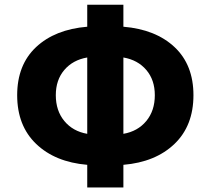

<svg xmlns="http://www.w3.org/2000/svg" viewBox="-20 -790 916 835"><path d="M516.6 -540V-208Q579.1 -218.8 616.2 -263.7Q653.3 -308.6 653.3 -376Q653.3 -442.4 616.2 -485.8Q579.1 -529.3 516.6 -540ZM359.4 -208V-540Q296.9 -529.3 259.8 -485.8Q222.7 -442.4 222.7 -376Q222.7 -308.6 259.8 -263.7Q296.9 -218.8 359.4 -208ZM516.6 -769.5V-673.8Q657.2 -662.1 739.3 -585Q821.3 -507.8 821.3 -376Q821.3 -243.2 738.8 -164.1Q656.2 -85 516.6 -73.2V25.4H359.4V-73.2Q219.7 -85 137.2 -164.1Q54.7 -243.2 54.7 -376Q54.7 -507.8 136.7 -585Q218.8 -662.1 359.4 -673.8V-769.5Z"/></svg>

Font: Gen Shin Gothic Heavy
Style: Bold
Weight: 900
Designer: [Source Han Sans]
Ryoko NISHIZUKA  (kana & ideographs); Paul D. Hunt (Latin, Greek & Cyrillic); Wenlong ZHANG  (bopomofo
Version: Version 1.002.20150607